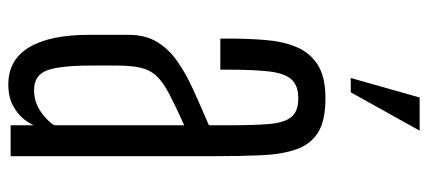

<svg xmlns="http://www.w3.org/2000/svg" viewBox="-298 -705 1008 452"><g transform="rotate(90 206.0 -479.0)"><path d="M178.7 5.4Q120.6 5.4 91.3 -43.7Q62 -92.8 62 -184.1V-277.8Q62 -316.9 78.4 -344.2Q94.7 -371.6 123.8 -392.1Q152.8 -412.6 191.7 -430.2Q230.5 -447.8 274.9 -466.8V-516.6Q274.9 -572.8 272 -608.2Q269 -643.6 255.9 -660.4Q242.7 -677.2 211.4 -677.2Q181.2 -677.2 166.7 -660.9Q152.3 -644.5 148.2 -608.2Q144 -571.8 144 -511.7V-493.7H70.8V-513.2Q70.8 -557.1 74 -598.1Q77.1 -639.2 90.1 -671.4Q103 -703.6 131.6 -722.4Q160.2 -741.2 211.4 -741.2Q263.2 -741.2 291.3 -724.1Q319.3 -707 331.3 -673.3Q343.3 -639.6 345.5 -590.3Q347.7 -541 347.7 -476.6V0H274.9V-54.7Q272 -45.9 260.7 -31.5Q249.5 -17.1 229.2 -5.9Q209 5.4 178.7 5.4ZM191.9 -55.2Q220.7 -55.2 243.7 -71.5Q266.6 -87.9 274.9 -103V-408.7Q229.5 -388.2 201.4 -373.5Q173.3 -358.9 158.9 -343.5Q144.5 -328.1 139.4 -305.9Q134.3 -283.7 134.3 -248.5V-190.4Q134.3 -117.2 145.5 -86.2Q156.7 -55.2 191.9 -55.2ZM163.6 -800.8 209.5 -962.9H287.6L197.3 -800.8Z"/></g></svg>

Font: Antonio Thin
Style: Regular
Weight: 250
Designer: Vernon Adams
Foundry: Vernon Adams
Version: Version 1.002